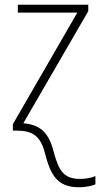

<svg xmlns="http://www.w3.org/2000/svg" viewBox="-20 -549 421 807"><path d="M311 238C345 238 368 231 381 226V191C366 198 343 203 316 203C245 203 226 164 205 87C184 4 145 -25 78 -31L351 -502V-529H55V-496H305L34 -27V0H48C115 0 150 20 169 95C192 184 219 238 311 238Z"/></svg>

Font: Noto Sans SemiCondensed ExtraLight
Style: Regular
Weight: 200
Width: 4
Designer: Monotype Design Team
Foundry: Monotype Imaging Inc.
Version: Version 2.013